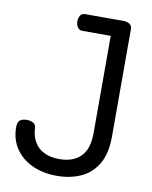

<svg xmlns="http://www.w3.org/2000/svg" viewBox="-83 -793 683 862"><g transform="rotate(10 258.5 -362.5)"><path d="M236 6Q171 6 122 -17Q73 -40 45.5 -81.5Q18 -123 18 -177Q18 -201 29 -209.5Q40 -218 60 -218Q76 -218 88.5 -211.5Q101 -205 102 -189Q103 -155 118 -127.5Q133 -100 162 -85Q191 -70 233 -70Q296 -70 330.5 -104.5Q365 -139 365 -212V-655H235Q221 -655 213.5 -667Q206 -679 206 -694Q206 -707 212.5 -719Q219 -731 235 -731H411Q426 -731 437.5 -723.5Q449 -716 449 -701V-212Q449 -133 420.5 -85Q392 -37 343.5 -15.5Q295 6 236 6Z"/></g></svg>

Font: Dosis Medium
Style: Regular
Weight: 500
Designer: EdgarTolentino, PabloImpallari, IginoMarini
Foundry: EdgarTolentino, PabloImpallari, IginoMarini
Version: Version 3.001; ttfautohint (v1.8.2)